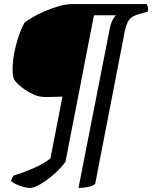

<svg xmlns="http://www.w3.org/2000/svg" viewBox="-20 -724 748 944"><path d="M129 200Q107 200 78 189.5Q49 179 34 166Q37 157 40.5 150Q44 143 47 139Q94 125 143.5 103.5Q193 82 228 55L287 -249Q263 -248 240.5 -247.5Q218 -247 201 -247Q175 -247 150 -257.5Q125 -268 103.5 -282.5Q82 -297 68 -311Q54 -325 50 -332Q42 -348 42 -386Q42 -420 50 -462.5Q58 -505 71.5 -545Q85 -585 101 -613Q115 -624 141 -639.5Q167 -655 201 -669.5Q235 -684 270.5 -694Q306 -704 338 -704H701Q704 -699 706.5 -690Q709 -681 707 -667L661 -654Q630 -645 616 -628Q602 -611 593 -568L448 180Q439 189 416 194.5Q393 200 366 200L517 -570Q525 -613 535.5 -629.5Q546 -646 550 -649H442L302 71Q280 102 246 132Q212 162 179.5 181Q147 200 129 200Z"/></svg>

Font: Texturina 72pt 72pt SemiBold
Style: Italic
Weight: 600
Italic angle: -11°
Designer: Guillermo Torres Carreño
Foundry: Omnibus-Type
Version: Version 1.002; ttfautohint (v1.8.3)